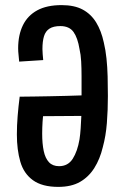

<svg xmlns="http://www.w3.org/2000/svg" viewBox="-20 -720 491 751"><path d="M208 11Q145 11 109 -15Q73 -41 59.5 -87.5Q46 -134 46 -194Q46 -229 49 -266Q52 -303 57 -342L155 -341Q153 -317 150.5 -292Q148 -267 146.5 -243.5Q145 -220 145 -197Q145 -158 151 -129.5Q157 -101 171.5 -85.5Q186 -70 211 -70Q246 -70 264.5 -99Q283 -128 291 -175Q294 -195 295.5 -217.5Q297 -240 298 -264Q299 -288 299 -312Q299 -336 299 -359Q299 -392 299 -422.5Q299 -453 297.5 -480Q296 -507 291 -528Q284 -572 267.5 -595Q251 -618 216 -618Q189 -618 173.5 -608Q158 -598 152 -578Q146 -558 146 -528Q146 -518 147 -507.5Q148 -497 149 -485L55 -479Q54 -493 52.5 -506Q51 -519 51 -531Q51 -583 69.5 -621Q88 -659 125.5 -679.5Q163 -700 221 -700Q271 -700 303.5 -682.5Q336 -665 356 -632.5Q376 -600 386 -554Q393 -525 396.5 -491.5Q400 -458 401 -421Q402 -384 402 -344Q402 -317 401 -290.5Q400 -264 398 -238.5Q396 -213 392 -189.5Q388 -166 382 -144Q371 -98 349 -63Q327 -28 293 -8.5Q259 11 208 11ZM63 -265 57 -342Q57 -342 72.5 -342Q88 -342 114.5 -342.5Q141 -343 173.5 -343.5Q206 -344 239.5 -345Q273 -346 304 -347Q335 -348 357 -349L358 -267Z"/></svg>

Font: Truculenta SemiBold
Style: Regular
Weight: 600
Version: Version 1.002